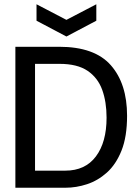

<svg xmlns="http://www.w3.org/2000/svg" viewBox="-20 -879 651 899"><path d="M52 0V-660H257Q423 -660 499 -573.5Q575 -487 575 -337Q575 -239 549 -174Q523 -109 480.5 -71Q438 -33 387.5 -16.5Q337 0 287 0ZM259 -580H144V-80H286Q379 -80 429 -146.5Q479 -213 479 -328Q479 -402 458.5 -458.5Q438 -515 390 -547.5Q342 -580 259 -580ZM151 -859 291 -786 431 -859V-782L291 -708L151 -782Z"/></svg>

Font: Bricolage Grotesque 48pt
Style: Regular
Weight: 400
Designer: Mathieu Triay
Foundry: Atelier Triay
Version: Version 1.000; ttfautohint (v1.8.4.7-5d5b);gftools[0.9.32]